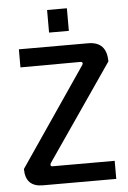

<svg xmlns="http://www.w3.org/2000/svg" viewBox="-56 -847 592 889"><g transform="rotate(-5 240.0 -402.5)"><path d="M289 -701H197V-806H289ZM448 -83V1H107Q26 1 26 -82L337 -538Q341 -544 339 -548.5Q337 -553 330 -553L51 -552V-636H373Q459 -636 459 -544L153 -99Q149 -93 150.5 -88Q152 -83 159 -83Z"/></g></svg>

Font: Gemunu Libre SemiBold
Style: Regular
Weight: 600
Designer: Puspanada Ekanayake, Sola Matas, Pathum Egodawatta, Kosala Senevirathne
Foundry: mooniak
Version: Version 1.100